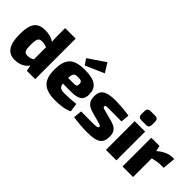

<svg xmlns="http://www.w3.org/2000/svg" viewBox="55 -1553 2347 2347"><g transform="rotate(45 1228.0 -379.5)"><path d="M375 -700V-574C375 -538 377 -501 379 -467C337 -499 282 -511 224 -511C100 -511 34 -455 34 -254C34 -85 84 12 212 12C305 12 364 -27 398 -77L413 0H557V-700ZM288 -135C241 -135 221 -151 221 -255C221 -370 241 -386 292 -386C327 -386 350 -378 375 -370V-160C347 -144 327 -135 288 -135Z M1109 -652 1035 -771 816 -622 867 -546ZM932 -129C868 -129 842 -145 834 -201H983C1112 -201 1158 -244 1157 -335C1156 -451 1088 -511 909 -511C715 -511 640 -442 640 -246C640 -71 713 12 912 12C993 12 1078 3 1143 -30L1127 -141C1049 -132 975 -129 932 -129ZM914 -388C964 -388 982 -378 982 -339C982 -308 975 -295 932 -295H831C834 -375 853 -389 914 -388Z M1436 -511C1270 -511 1214 -463 1214 -367C1214 -289 1237 -239 1340 -210L1456 -178C1506 -163 1523 -163 1523 -143C1523 -120 1505 -117 1408 -117C1339 -117 1263 -118 1233 -118L1222 -8C1325 9 1421 11 1464 11C1631 11 1699 -23 1699 -148C1699 -234 1658 -271 1571 -295L1451 -327C1404 -340 1390 -340 1390 -360C1390 -382 1402 -381 1474 -381C1535 -381 1602 -381 1668 -380L1679 -490C1617 -502 1512 -510 1436 -511Z M1910 -721H1831C1796 -721 1778 -703 1778 -667V-615C1778 -579 1796 -562 1831 -562H1910C1945 -562 1962 -579 1962 -615V-667C1962 -703 1945 -721 1910 -721ZM1961 -497H1780V0H1961Z M2423 -511C2358 -511 2290 -482 2225 -424L2209 -497H2067V0H2249V-323C2311 -338 2350 -344 2386 -344H2434L2450 -511Z"/></g></svg>

Font: Exo 2 Extra Bold
Style: Regular
Weight: 800
Designer: Natanael Gama
Version: Version 1.001;PS 001.001;hotconv 1.0.88;makeotf.lib2.5.64775